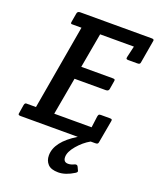

<svg xmlns="http://www.w3.org/2000/svg" viewBox="-172 -777 912 1106"><g transform="rotate(20 284.5 -224.0)"><path d="M563 -679Q577 -679 577 -671Q577 -668 576 -664L553 -530Q552 -521 548 -518Q544 -515 534 -515H480Q470 -515 467.5 -518Q465 -521 467 -530L483 -599H276L238 -386H431Q441 -386 443.5 -383Q446 -380 444 -371L436 -323Q434 -308 417 -308H225L184 -79H413L422 -148Q424 -158 427 -161Q430 -164 440 -164H494Q504 -164 506.5 -161Q509 -158 507 -149L483 -15Q482 -6 478 -3Q474 0 464 0H436Q395 23 361.5 62.5Q328 102 328 133.5Q328 165 357 165Q374 165 391.5 156.5Q409 148 415 162L422 177Q427 185 425.5 189.5Q424 194 416 199Q365 231 320.5 231Q276 231 256.5 210Q237 189 237 157Q237 73 357 0H6Q-8 0 -8 -8Q-8 -11 -7 -15L1 -65Q3 -74 6.5 -77Q10 -80 20 -79H72L162 -598H110Q100 -597 97.5 -600Q95 -603 97 -612L106 -664Q108 -679 125 -679Z"/></g></svg>

Font: Crete Round
Style: Italic
Weight: 400
Designer: Veronika Burian
Foundry: TypeTogether
Version: Version 1.001; ttfautohint (v1.6)